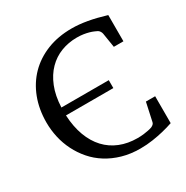

<svg xmlns="http://www.w3.org/2000/svg" viewBox="-161 -823 946 975"><g transform="rotate(-30 311.5 -335.5)"><path d="M584 -19Q555.7 -9.3 523.4 -1.5Q495.6 5.4 460.4 10.7Q425.3 16.1 387.2 16.1Q330.1 16.1 282 2.2Q233.9 -11.7 195.1 -36.1Q156.2 -60.5 127.2 -94Q98.1 -127.4 78.4 -166.7Q58.6 -206.1 48.8 -249.5Q39.1 -293 39.1 -336.9Q39.1 -414.1 63.7 -478.5Q88.4 -543 134 -589.4Q179.7 -635.7 244.1 -661.4Q308.6 -687 388.2 -687Q411.1 -687 433.3 -684.8Q455.6 -682.6 479.2 -678.5Q502.9 -674.3 528.6 -668Q554.2 -661.6 584 -652.8V-499H527.8L514.2 -584Q512.7 -591.8 507.8 -598.9Q502.9 -606 497.1 -608.9Q491.2 -611.8 481.2 -616.2Q471.2 -620.6 457.5 -624.5Q443.8 -628.4 426.5 -631.1Q409.2 -633.8 388.2 -633.8Q338.9 -633.8 295.7 -617.2Q252.4 -600.6 219.5 -567.1Q186.5 -533.7 166.3 -483.4Q146 -433.1 143.1 -365.2H420.9V-318.8H143.1Q146.5 -251 166 -198.5Q185.5 -146 219 -110.1Q252.4 -74.2 298.6 -55.7Q344.7 -37.1 400.9 -37.1Q420.9 -37.1 437 -39.1Q453.1 -41 464.4 -43.5Q477.5 -45.9 487.8 -49.8Q505.4 -58.1 506.8 -70.8L529.8 -176.8H584Z"/></g></svg>

Font: Charis SIL
Style: Regular
Weight: 400
Foundry: SIL International
Version: Version 4.112